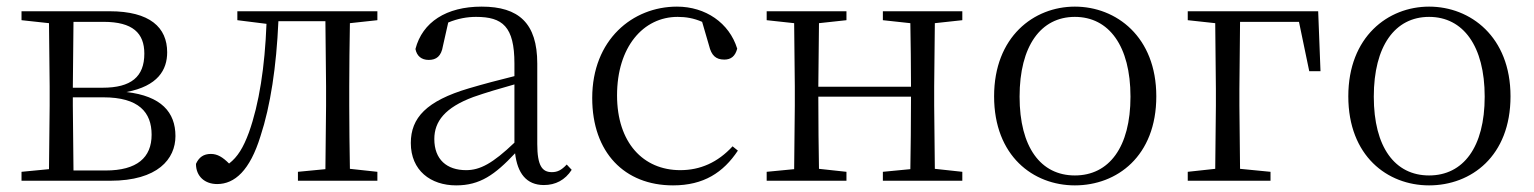

<svg xmlns="http://www.w3.org/2000/svg" viewBox="-20 -546 4633 580"><path d="M127 0H313C457 0 510 -66 510 -135C510 -207 467 -256 362 -268C457 -286 485 -335 485 -388C485 -463 433 -512 311 -512H45V-485L128 -476L130 -285V-227L128 -35L45 -27V0ZM202 -480H293C381 -480 416 -446 416 -384C416 -314 376 -281 290 -281H200ZM200 -252H292C399 -252 438 -207 438 -139C438 -70 394 -31 299 -31H202L200 -227Z M962 0H1120V-27L1037 -36C1036 -91 1035 -173 1035 -227V-285C1035 -338 1036 -420 1037 -476L1120 -485V-512H697V-485L785 -474C780 -344 763 -233 732 -146C715 -100 698 -72 672 -52C653 -71 637 -81 617 -81C595 -81 581 -71 572 -51C572 -13 599 10 636 10C689 10 735 -31 767 -135C797 -226 815 -345 821 -482H963L965 -285V-227L963 -35L880 -27V0Z M1623 13C1658 13 1687 -2 1707 -33L1692 -49C1676 -32 1664 -26 1647 -26C1618 -26 1603 -45 1603 -111V-354C1603 -476 1547 -526 1435 -526C1328 -526 1256 -479 1235 -398C1239 -377 1253 -365 1275 -365C1298 -365 1313 -376 1318 -407L1334 -478C1363 -490 1391 -495 1418 -495C1498 -495 1534 -466 1534 -354V-316C1489 -305 1440 -292 1396 -279C1268 -241 1221 -190 1221 -114C1221 -31 1281 14 1358 14C1430 14 1475 -18 1536 -83C1543 -23 1570 13 1623 13ZM1534 -115C1468 -52 1430 -32 1388 -32C1330 -32 1292 -64 1292 -126C1292 -179 1324 -221 1410 -253C1447 -266 1491 -279 1534 -291Z M2013 14C2106 14 2165 -25 2209 -91L2193 -104C2148 -55 2095 -32 2035 -32C1923 -32 1844 -115 1844 -258C1844 -404 1923 -495 2027 -495C2052 -495 2076 -491 2101 -480L2122 -408C2129 -379 2142 -366 2168 -366C2188 -366 2201 -376 2207 -399C2183 -477 2111 -526 2025 -526C1891 -526 1769 -426 1769 -250C1769 -85 1867 14 2013 14Z M2647 -485 2730 -476C2731 -422 2732 -343 2732 -284H2452L2454 -476L2537 -485V-512H2296V-485L2379 -476L2381 -285V-227L2379 -35L2296 -27V0H2537V-27L2454 -36C2453 -91 2452 -176 2452 -254H2732C2732 -176 2731 -91 2730 -35L2647 -27V0H2887V-27L2804 -36L2802 -227V-285L2804 -476L2887 -485V-512H2647Z M3227 14C3354 14 3473 -74 3473 -255C3473 -435 3352 -526 3227 -526C3103 -526 2983 -435 2983 -255C2983 -75 3101 14 3227 14ZM3227 -16C3124 -16 3060 -101 3060 -254C3060 -407 3124 -495 3227 -495C3330 -495 3395 -407 3395 -254C3395 -101 3330 -16 3227 -16Z M3568 -485 3651 -476 3653 -277V-227L3651 -36L3568 -27V0H3818V-27L3726 -36L3724 -227V-277L3726 -480H3904L3935 -331H3969L3962 -512H3568Z M4297 14C4424 14 4543 -74 4543 -255C4543 -435 4422 -526 4297 -526C4173 -526 4053 -435 4053 -255C4053 -75 4171 14 4297 14ZM4297 -16C4194 -16 4130 -101 4130 -254C4130 -407 4194 -495 4297 -495C4400 -495 4465 -407 4465 -254C4465 -101 4400 -16 4297 -16Z"/></svg>

Font: Noto Serif CJK TC Light
Style: Regular
Weight: 300
Designer: Ryoko NISHIZUKA 西塚涼子 (kana & ideographs); Frank Grießhammer (Latin, Greek & Cyrillic); Wenlong ZHANG 张文龙 (bopomofo); San
Foundry: Adobe
Version: Version 2.001;hotconv 1.1.0;makeotfexe 2.6.0